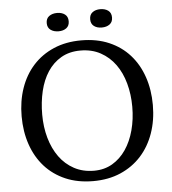

<svg xmlns="http://www.w3.org/2000/svg" viewBox="-56 -868 835 931"><g transform="rotate(-5 361.0 -402.0)"><path d="M41.5 -331.1Q41.5 -405.3 63.2 -468Q85 -530.8 126.2 -576.4Q167.5 -622.1 226.8 -647.7Q286.1 -673.3 360.8 -673.3Q437 -673.3 496.3 -647.7Q555.7 -622.1 596.4 -576.4Q637.2 -530.8 658.7 -468Q680.2 -405.3 680.2 -331.1Q680.2 -256.8 658.2 -194.1Q636.2 -131.3 594.7 -85.4Q553.2 -39.6 494.1 -13.9Q435.1 11.7 360.8 11.7Q285.2 11.7 225.8 -13.9Q166.5 -39.6 125.5 -85.4Q84.5 -131.3 63 -194.1Q41.5 -256.8 41.5 -331.1ZM141.6 -331.1Q141.6 -270.5 156.7 -217Q171.9 -163.6 200.7 -123.8Q229.5 -84 272 -61Q314.5 -38.1 369.1 -38.1Q418.9 -38.1 458 -61Q497.1 -84 524.2 -123.8Q551.3 -163.6 565.7 -217Q580.1 -270.5 580.1 -331.1Q580.1 -391.6 565.4 -445.1Q550.8 -498.5 522 -538.3Q493.2 -578.1 450.7 -601.3Q408.2 -624.5 353 -624.5Q298.8 -624.5 259 -601.3Q219.2 -578.1 193.1 -538.3Q167 -498.5 154.3 -445.1Q141.6 -391.6 141.6 -331.1ZM202.1 -771Q202.1 -793.5 217.5 -804.7Q232.9 -815.9 256.3 -815.9Q279.3 -815.9 294.2 -804.7Q309.1 -793.5 309.1 -771Q309.1 -749 294.2 -737.8Q279.3 -726.6 256.3 -726.6Q232.9 -726.6 217.5 -737.8Q202.1 -749 202.1 -771ZM413.6 -771Q413.6 -793.5 428.5 -804.7Q443.4 -815.9 466.3 -815.9Q489.7 -815.9 504.9 -804.7Q520 -793.5 520 -771Q520 -749 504.9 -737.8Q489.7 -726.6 466.3 -726.6Q443.4 -726.6 428.5 -737.8Q413.6 -749 413.6 -771Z"/></g></svg>

Font: PT Astra Serif
Style: Regular
Weight: 400
Designer: A.Korolkova, I. Chaeva
Foundry: ParaType Ltd
Version: Version 1.002